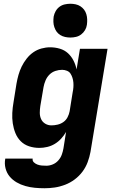

<svg xmlns="http://www.w3.org/2000/svg" viewBox="-20 -780 640 1023"><path d="M217 223Q191 223 165 220.5Q139 218 114.5 211Q90 204 68.5 191.5Q47 179 31.5 160.5Q16 142 9.5 117Q3 92 8 66V65H154Q152 77 160.5 85Q169 93 180 97Q191 101 203 102Q215 103 227 103Q244 103 261 96Q278 89 290.5 75Q303 61 309 44.5Q315 28 318 11L332 -77Q321 -58 306 -41.5Q291 -25 272 -13.5Q253 -2 231.5 3Q210 8 190 8Q161 8 135 -0.5Q109 -9 90.5 -27.5Q72 -46 62 -71Q52 -96 48 -123Q44 -150 45.5 -178.5Q47 -207 52 -235L68 -335Q72 -358 78.5 -381Q85 -404 95.5 -425.5Q106 -447 121.5 -467Q137 -487 157 -501Q177 -515 200.5 -521.5Q224 -528 247 -528Q274 -528 299 -520.5Q324 -513 342 -496.5Q360 -480 371.5 -457.5Q383 -435 388 -410L406 -520H553L462 30Q457 57 447 84Q437 111 419.5 134.5Q402 158 378 176Q354 194 326.5 204.5Q299 215 271.5 219Q244 223 217 223ZM254 -112Q270 -112 287 -116Q304 -120 318 -130Q332 -140 340 -155.5Q348 -171 351 -187L367 -287Q370 -301 371 -314Q372 -327 371 -340Q370 -353 366 -365.5Q362 -378 355.5 -388Q349 -398 336.5 -403Q324 -408 311 -408Q293 -408 275 -402Q257 -396 243.5 -382.5Q230 -369 222.5 -351Q215 -333 212 -316L195 -216Q192 -197 192 -179Q192 -161 199 -145.5Q206 -130 221 -121Q236 -112 254 -112ZM355 -580Q341 -580 327 -583Q313 -586 301 -593.5Q289 -601 281.5 -611.5Q274 -622 269.5 -635.5Q265 -649 264.5 -663Q264 -677 266 -692Q269 -707 276.5 -720.5Q284 -734 296.5 -743.5Q309 -753 324.5 -756.5Q340 -760 355 -760Q369 -760 383 -757Q397 -754 408.5 -746.5Q420 -739 428 -728.5Q436 -718 440 -704.5Q444 -691 444.5 -677Q445 -663 443 -648Q441 -633 433 -619.5Q425 -606 412.5 -596.5Q400 -587 385 -583.5Q370 -580 355 -580Z"/></svg>

Font: Iosevka Heavy Extended
Style: Italic
Weight: 900
Width: 7
Italic angle: -9°
Monospace: yes
Designer: Belleve Invis
Foundry: Belleve Invis
Version: Version 32.5.0; ttfautohint (v1.8.4)